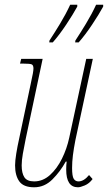

<svg xmlns="http://www.w3.org/2000/svg" viewBox="-20 -786 458 815"><path d="M311 9Q261 9 261 -66Q261 -86 263 -100H259Q236 -58 202.5 -24.5Q169 9 125 9Q80 9 62 -16Q44 -41 44 -84Q44 -103 49 -134Q54 -165 61 -196L110 -428Q117 -459 119.5 -474Q122 -489 122 -495Q122 -509 115 -512.5Q108 -516 79 -516H65L70 -536H161L89 -196Q82 -162 77 -133.5Q72 -105 72 -84Q72 -51 83.5 -33.5Q95 -16 125 -16Q162 -16 192 -43Q222 -70 243 -112.5Q264 -155 274 -202L346 -536H374L300 -191Q293 -155 289.5 -127Q286 -99 286 -73Q286 -38 293 -27Q300 -16 313 -16Q336 -16 358 -43L373 -26Q359 -7 340 1Q321 9 311 9ZM300 -614Q321 -646 345 -685.5Q369 -725 388 -766H418V-758Q400 -725 371 -681.5Q342 -638 314 -606H299ZM190 -614Q211 -646 235 -685.5Q259 -725 278 -766H308V-758Q290 -725 261 -681.5Q232 -638 204 -606H189Z"/></svg>

Font: Noto Serif ExtraCondensed Thin
Style: Italic
Weight: 100
Width: 2
Italic angle: -12°
Designer: Monotype Design Team
Foundry: Monotype Imaging Inc.
Version: Version 2.013